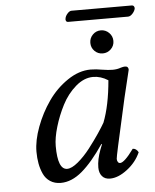

<svg xmlns="http://www.w3.org/2000/svg" viewBox="-51 -727 629 781"><g transform="rotate(-5 263.5 -337.0)"><path d="M359.9 -219.2Q386.2 -286.6 395 -389.2Q365.2 -408.2 334 -408.2Q296.9 -408.2 262.7 -378.7Q228.5 -349.1 206.5 -306.4Q184.6 -263.7 171.4 -219Q158.2 -174.3 158.2 -141.1Q158.2 -44.9 196.8 -44.9Q215.3 -44.9 241.2 -66.4Q267.1 -87.9 291.3 -119.1Q315.4 -150.4 332.8 -176.3Q350.1 -202.1 359.9 -219.2ZM466.8 -439Q481 -439 481 -424.8Q478 -414.1 454.1 -313L411.1 -120.1Q400.9 -73.2 400.9 -67.9Q400.9 -60.5 403.6 -56.2Q406.2 -51.8 408.4 -50.8Q410.6 -49.8 413.1 -49.8Q430.7 -49.8 469.2 -103Q483.4 -103 492.2 -86.9Q474.6 -46.9 437.5 -18.6Q400.4 9.8 367.2 9.8Q345.7 9.8 334.5 -3.7Q323.2 -17.1 323.2 -39.1Q323.2 -71.3 337.9 -110.8L346.2 -131.8L344.2 -133.8Q296.4 -63 253.4 -26.6Q210.4 9.8 166 9.8Q141.1 9.8 123 -2Q105 -13.7 95.7 -33.9Q86.4 -54.2 82.3 -76.7Q78.1 -99.1 78.1 -125Q78.1 -170.9 98.6 -225.8Q119.1 -280.8 152.1 -328.1Q185.1 -375.5 231.9 -407.2Q278.8 -439 326.2 -439Q348.1 -439 375 -434.1Q398.9 -430.2 416 -430.2Q434.6 -430.2 450.2 -436Q460.4 -439 466.8 -439ZM348.6 -513.7Q335 -527.3 335 -546.9Q335 -566.4 348.6 -580.3Q362.3 -594.2 381.8 -594.2Q401.4 -594.2 415.3 -580.3Q429.2 -566.4 429.2 -546.9Q429.2 -527.3 415.3 -513.7Q401.4 -500 381.8 -500Q362.3 -500 348.6 -513.7ZM497.1 -640.1H252.9Q246.6 -640.1 244.1 -644.8Q241.7 -649.4 243.2 -654.8Q244.6 -664.6 253.2 -674.3Q261.7 -684.1 270 -684.1H515.1Q522 -684.1 524.9 -679.7Q527.8 -675.3 526.9 -669.9Q524.4 -659.7 515.4 -649.9Q506.3 -640.1 497.1 -640.1Z"/></g></svg>

Font: Common Serif
Style: Italic
Weight: 400
Italic angle: -12°
Designer: Philipp H. Poll, Khaled Hosny
Foundry: Stefan Peev, Context Ltd.
Version: Version 1.026